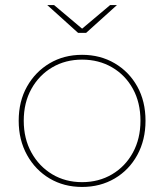

<svg xmlns="http://www.w3.org/2000/svg" viewBox="-20 -737 650 760"><path d="M305 3Q233 3 176.5 -30.5Q120 -64 87 -123.5Q54 -183 54 -259Q54 -336 87 -394.5Q120 -453 176.5 -486.5Q233 -520 305 -520Q377 -520 434 -486.5Q491 -453 523.5 -394.5Q556 -336 556 -259Q556 -183 523.5 -123.5Q491 -64 434 -30.5Q377 3 305 3ZM305 -16Q371 -16 423.5 -47Q476 -78 506 -133Q536 -188 536 -259Q536 -331 506 -385.5Q476 -440 423.5 -470.5Q371 -501 305 -501Q239 -501 187 -470.5Q135 -440 104.5 -385.5Q74 -331 74 -259Q74 -188 104.5 -133Q135 -78 187 -47Q239 -16 305 -16ZM289 -607 167 -717H194L308 -621H302L416 -717H443L321 -607Z"/></svg>

Font: Montserrat Thin
Style: Regular
Weight: 100
Designer: Julieta Ulanovsky
Foundry: Julieta Ulanovsky
Version: Version 9.000